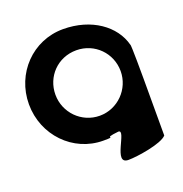

<svg xmlns="http://www.w3.org/2000/svg" viewBox="-125 -667 872 913"><g transform="rotate(-20 311.0 -210.5)"><path d="M17 -275C17 -119 138 8 291 8C373 8 277 2 372 -8C416 -8 291 135 372 135C416 135 543 116 571 84V-208C571 -208 571 -380 567 -377C541 -478 435 -556 291 -556C137 -556 17 -431 17 -275ZM151 -275C151 -366 221 -440 316 -440C409 -440 481 -366 481 -275C481 -184 407 -109 316 -109C224 -109 151 -184 151 -275Z"/></g></svg>

Font: Ampere
Style: SCSuCnd
Weight: 400
Version: Version 1